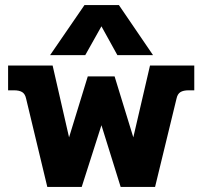

<svg xmlns="http://www.w3.org/2000/svg" viewBox="-20 -739 800 759"><path d="M314 -719H450L585 -521H444L381 -635L317 -521H178ZM83 -350Q79 -368 67.5 -375Q56 -382 35 -382H12V-480H188L253 -196L327 -437H433L507 -196L573 -480H748V-382H726Q705 -382 693.5 -375Q682 -368 678 -350L593 0H457L381 -244L303 0H167Z"/></svg>

Font: Pridi SemiBold
Style: Regular
Weight: 600
Designer: Katatrad Team
Foundry: CadsonDemak
Version: Version 1.001